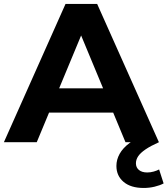

<svg xmlns="http://www.w3.org/2000/svg" viewBox="-29 -720 849 972"><path d="M-9.3 0 302.7 -700H462.9L775.5 0H606.3L349.6 -617.6H413.8L157 0ZM147.3 -149.8 189.8 -272.7H550.4L593.5 -149.8ZM698.4 231.6Q633 231.6 596.7 200.8Q560.3 170 560.3 120Q560.3 88.4 576.5 59.1Q592.7 29.7 626.8 4.1Q661 -21.5 713.4 -40.6L775.5 0Q733.1 19 707.5 36.5Q681.9 54 670.5 71.1Q659.1 88.2 659.1 106.7Q659.1 127.9 674.3 140.5Q689.5 153.1 716.3 153.1Q732.7 153.1 748.8 148.6Q764.9 144.1 776.5 137.9L799.3 208.6Q780.7 218.6 753.7 225.1Q726.8 231.6 698.4 231.6Z"/></svg>

Font: Montserrat Thin
Style: Regular
Weight: 100
Designer: Julieta Ulanovsky
Foundry: Julieta Ulanovsky
Version: Version 9.000